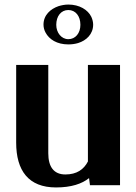

<svg xmlns="http://www.w3.org/2000/svg" viewBox="-20 -813 599 843"><path d="M51 -187C51 -64 105 10 226 10C293 10 340 -6 371 -31L375 0H507V-528H366V-104C348 -69 317 -47 267 -47C216 -47 192 -81 192 -140V-528H51ZM171 -705C171 -693 174 -681 180 -670C196 -640 230 -618 280 -618C295 -618 310 -620 323 -624C359 -635 389 -663 389 -705C389 -716 386 -728 381 -739C366 -770 329 -793 280 -793C265 -793 250 -790 237 -786C202 -774 171 -747 171 -705ZM227 -704C227 -742 248 -769 280 -769C312 -769 333 -742 333 -704C333 -667 311 -641 280 -641C250 -641 227 -669 227 -704Z"/></svg>

Font: Aerodynamic
Style: Regular
Weight: 500
Designer: Google
Version: Version 2.000980; 2014